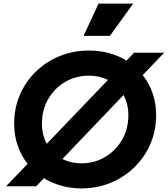

<svg xmlns="http://www.w3.org/2000/svg" viewBox="-20 -1039 936 1071"><path d="M14 0 134 -125Q98 -171 78.5 -227.5Q59 -284 59 -349Q59 -436 91 -510Q123 -584 180 -639.5Q237 -695 312.5 -726Q388 -757 476 -757Q536 -757 589 -742.5Q642 -728 686 -701L728 -745H896L776 -620Q812 -575 831.5 -518.5Q851 -462 851 -398Q851 -311 819 -236.5Q787 -162 729.5 -106Q672 -50 596.5 -19Q521 12 434 12Q375 12 322 -3Q269 -18 225 -45L182 0ZM214 -349Q214 -287 241 -237L582 -593Q535 -617 476 -617Q404 -617 344.5 -582.5Q285 -548 249.5 -487.5Q214 -427 214 -349ZM434 -128Q507 -128 566 -163Q625 -198 660.5 -258.5Q696 -319 696 -397Q696 -459 669 -509L328 -152Q376 -128 434 -128ZM446 -839 530 -1019H723L593 -839Z"/></svg>

Font: Plus Jakarta Sans ExtraBold
Style: Italic
Weight: 800
Italic angle: -8°
Designer: Gumpita Rahayu
Foundry: Tokotype
Version: Version 2.071; ttfautohint (v1.8.4.7-5d5b);gftools[0.9.29]